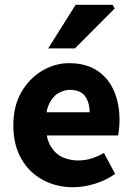

<svg xmlns="http://www.w3.org/2000/svg" viewBox="-20 -773 558 805"><path d="M286.9 12Q216.2 12 159.2 -18.9Q102.2 -49.7 69.1 -107.8Q35.9 -165.9 35.9 -247.8Q35.9 -328.5 69.6 -386.6Q103.2 -444.7 156.8 -476.4Q210.4 -508.1 269.8 -508.1Q340.4 -508.1 387.5 -476.9Q434.6 -445.6 457.9 -391.7Q481.1 -337.8 481.1 -270Q481.1 -250.5 479.1 -232.2Q477.2 -214 475.2 -205H150.7L149 -302.2H355.7Q355.7 -343.7 336.5 -370Q317.2 -396.2 273.2 -396.2Q248.6 -396.2 224.6 -382.3Q200.6 -368.5 185.4 -336Q170.2 -303.5 171.6 -248.3Q173.3 -191.1 193.3 -158.7Q213.3 -126.3 243.4 -113.2Q273.6 -100.2 307 -100.2Q335.5 -100.2 362.4 -108.2Q389.3 -116.3 415.8 -131.8L462.8 -43.8Q425.3 -17.4 378.2 -2.7Q331.2 12 286.9 12ZM181.9 -570 297.2 -753H452.2L460.8 -737.5L294.1 -570Z"/></svg>

Font: Mada
Style: Regular
Weight: 400
Designer: Khaled Hosny
Version: Version 1.5